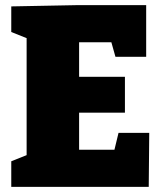

<svg xmlns="http://www.w3.org/2000/svg" viewBox="-20 -730 636 750"><path d="M443 -211H563L561 0H24V-100L84 -124V-581L24 -605V-705L284 -710H551V-508H431L415 -565H289V-430H468V-290H289V-145H427Z"/></svg>

Font: Bitter Black
Style: Regular
Weight: 900
Designer: Sol Matas, and Bitter project Authors
Foundry: Sol Matas
Version: Version 2.001